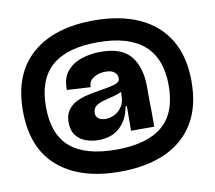

<svg xmlns="http://www.w3.org/2000/svg" viewBox="-83 -758 1084 969"><g transform="rotate(-10 458.5 -273.5)"><path d="M457 114Q254 114 140 16Q26 -82 26 -273Q26 -463 140 -562Q254 -661 457 -661Q592 -661 689 -617Q786 -573 838 -486.5Q890 -400 890 -273Q890 -145 838 -59Q786 27 689 70.5Q592 114 457 114ZM457 1Q615 1 694 -65.5Q773 -132 773 -273Q773 -549 457 -549Q299 -549 221.5 -481Q144 -413 144 -273Q144 -132 221.5 -65.5Q299 1 457 1ZM376 -62Q343 -62 312.5 -73Q282 -84 262.5 -109Q243 -134 243 -175Q243 -213 259.5 -237Q276 -261 302.5 -274.5Q329 -288 360.5 -295Q392 -302 422 -307Q480 -316 505.5 -324Q531 -332 531 -352Q531 -370 516.5 -383Q502 -396 470 -396Q450 -396 430 -389.5Q410 -383 396.5 -369Q383 -355 384 -332L263 -339Q261 -398 289.5 -433Q318 -468 364.5 -483.5Q411 -499 464 -499Q572 -499 618 -441.5Q664 -384 664 -284V-222Q665 -197 665 -166Q665 -135 665 -110Q665 -85 665 -80H546Q546 -112 546.5 -142.5Q547 -173 547 -206H540Q530 -142 488.5 -102Q447 -62 376 -62ZM431 -161Q452 -161 475 -171.5Q498 -182 514 -205.5Q530 -229 530 -268V-282Q511 -272 486 -266Q461 -260 436.5 -253.5Q412 -247 396.5 -234.5Q381 -222 381 -200Q381 -181 394.5 -171Q408 -161 431 -161Z"/></g></svg>

Font: Bricolage Grotesque 48pt Bricolage Grotesque 48pt Regular
Style: Bold
Weight: 700
Designer: Mathieu Triay
Foundry: Atelier Triay
Version: Version 1.000; ttfautohint (v1.8.4.7-5d5b);gftools[0.9.32]